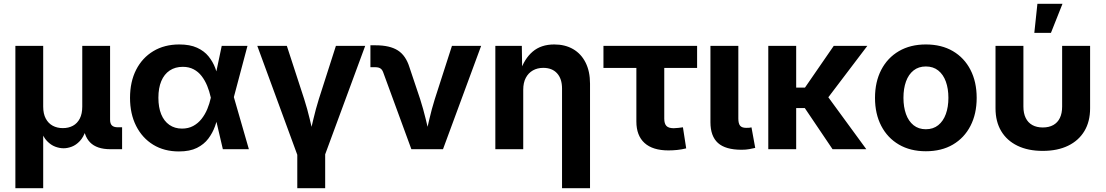

<svg xmlns="http://www.w3.org/2000/svg" viewBox="-20 -781 5787 1005"><path d="M60.5 204.1V-541H206.1V-223.1Q206.1 -185.5 219.5 -160.4Q232.9 -135.3 256.1 -122.8Q279.3 -110.4 309.1 -110.4Q338.9 -110.4 361.8 -122.8Q384.8 -135.3 397.7 -160.4Q410.6 -185.5 410.6 -223.1V-541H556.2V-154.3Q556.2 -133.8 565.9 -124.3Q575.7 -114.7 597.2 -114.7H619.1V0H557.6Q486.3 0 451.4 -35.9Q416.5 -71.8 416.5 -139.6V-189H440.9Q440.9 -134.3 429 -98.6Q417 -63 397.7 -42.5Q378.4 -22 356 -13.4Q333.5 -4.9 313 -4.9Q291.5 -4.9 268.8 -13.4Q246.1 -22 226.3 -42.5Q206.5 -63 194.3 -98.6Q182.1 -134.3 182.1 -189H206.1V204.1Z M916.5 11.7Q839.4 11.7 782 -23.4Q724.6 -58.6 692.6 -121.8Q660.6 -185.1 660.6 -268.6Q660.6 -353 692.6 -415.8Q724.6 -478.5 782.7 -513.4Q840.8 -548.3 918.5 -548.3Q974.1 -548.3 1011.5 -531.2Q1048.8 -514.2 1071.5 -486.1Q1094.2 -458 1106.7 -425Q1119.1 -392.1 1125.5 -360.4H1169.9L1203.6 -274.4L1282.7 0H1146.5L1083 -272Q1076.2 -303.2 1064.5 -331.8Q1052.7 -360.4 1035.4 -382.8Q1018.1 -405.3 993.7 -418.2Q969.2 -431.2 937 -431.2Q897 -431.2 868.2 -411.9Q839.4 -392.6 824.2 -356.4Q809.1 -320.3 809.1 -269.5Q809.1 -219.2 823.7 -183.1Q838.4 -147 866.5 -127.4Q894.5 -107.9 932.6 -107.9Q965.8 -107.9 991.2 -121.6Q1016.6 -135.3 1034.9 -158.4Q1053.2 -181.6 1065.2 -210.4Q1077.1 -239.3 1083.5 -269L1140.6 -541H1275.4L1203.1 -269L1169.4 -186H1125.5Q1117.7 -154.3 1105.2 -119.6Q1092.8 -85 1070.3 -55.2Q1047.9 -25.4 1010.7 -6.8Q973.6 11.7 916.5 11.7Z M1538.1 34.7 1326.7 -541H1481.4L1572.3 -262.2Q1588.9 -210.4 1601.3 -157.7Q1613.8 -105 1627 -48.8H1594.7Q1607.9 -105 1620.4 -157.7Q1632.8 -210.4 1648.9 -262.2L1738.3 -541H1891.6L1679.2 34.7ZM1536.1 204.1V-3.4H1682.1V204.1Z M2133.3 0 1985.8 -402.3Q1980.5 -417 1970.7 -423.1Q1960.9 -429.2 1944.3 -429.2H1918.9V-543.9H1946.3Q2020.5 -543.9 2062.5 -517.1Q2104.5 -490.2 2123.5 -428.2L2179.2 -262.2Q2195.8 -210 2208.5 -157.5Q2221.2 -105 2234.4 -48.8H2202.1Q2215.3 -105 2227.5 -157.7Q2239.7 -210.4 2255.9 -262.2L2345.7 -541H2498.5L2298.8 0Z M2718.8 -311V0H2572.8V-541H2711.4L2713.4 -404.8H2702.1Q2724.1 -473.1 2768.1 -510.7Q2812 -548.3 2881.3 -548.3Q2938 -548.3 2980 -523.9Q3022 -499.5 3045.2 -453.4Q3068.4 -407.2 3068.4 -343.3V204.1H2921.9V-317.4Q2921.9 -368.7 2896 -397.2Q2870.1 -425.8 2823.7 -425.8Q2793 -425.8 2769.3 -412.4Q2745.6 -398.9 2732.2 -373.5Q2718.8 -348.1 2718.8 -311Z M3479 6.3Q3396.5 6.3 3353.8 -32.5Q3311 -71.3 3311 -145V-425.3H3138.7V-541H3628.9V-425.3H3457V-159.7Q3457 -133.8 3468.3 -121.8Q3479.5 -109.9 3506.3 -109.9Q3516.1 -109.9 3531 -111.6Q3545.9 -113.3 3554.7 -114.7L3571.8 -4.4Q3548.3 1.5 3524.9 3.9Q3501.5 6.3 3479 6.3Z M3861.8 2.9Q3777.3 2.9 3738 -32.7Q3698.7 -68.4 3698.7 -141.1V-541H3844.7V-160.6Q3844.7 -134.3 3854 -123Q3863.3 -111.8 3885.7 -111.8Q3896 -111.8 3902.3 -112.3Q3908.7 -112.8 3913.6 -114.3L3933.1 -6.8Q3921.4 -3.9 3902.8 -0.5Q3884.3 2.9 3861.8 2.9Z M4147.5 -541V0H4001.5V-541ZM4520 -541 4272.9 -215.3H4111.8L4109.9 -322.3H4193.4L4344.2 -541ZM4337.9 0 4189 -220.7 4300.3 -293 4514.6 0Z M4826.2 10.7Q4745.1 10.7 4685.3 -24.2Q4625.5 -59.1 4592.8 -122.1Q4560.1 -185.1 4560.1 -268.6Q4560.1 -352.5 4592.8 -415.5Q4625.5 -478.5 4685.3 -513.4Q4745.1 -548.3 4826.2 -548.3Q4908.2 -548.3 4967.8 -513.4Q5027.3 -478.5 5059.8 -415.5Q5092.3 -352.5 5092.3 -268.6Q5092.3 -185.1 5059.8 -122.1Q5027.3 -59.1 4967.8 -24.2Q4908.2 10.7 4826.2 10.7ZM4826.2 -104.5Q4864.7 -104.5 4891.1 -125.7Q4917.5 -147 4930.9 -184.1Q4944.3 -221.2 4944.3 -269Q4944.3 -316.9 4930.9 -354Q4917.5 -391.1 4891.1 -412.1Q4864.7 -433.1 4826.2 -433.1Q4788.1 -433.1 4761.7 -412.1Q4735.4 -391.1 4722.2 -354.2Q4709 -317.4 4709 -269Q4709 -221.2 4722.2 -184.1Q4735.4 -147 4761.7 -125.7Q4788.1 -104.5 4826.2 -104.5Z M5438 8.8Q5361.3 8.8 5305.9 -18.1Q5250.5 -44.9 5220.7 -94.7Q5190.9 -144.5 5190.9 -213.9V-541H5336.9V-223.1Q5336.9 -188 5348.9 -163.6Q5360.8 -139.2 5383.5 -126.5Q5406.2 -113.8 5438.5 -113.8Q5470.7 -113.8 5493.4 -126.5Q5516.1 -139.2 5527.8 -163.6Q5539.6 -188 5539.6 -223.1V-541H5686V-213.9Q5686 -144.5 5656 -94.7Q5626 -44.9 5570.6 -18.1Q5515.1 8.8 5438 8.8ZM5394 -608.9 5410.2 -761.2H5541.5L5481 -608.9Z"/></svg>

Font: Inter 17pt
Style: Bold
Weight: 700
Version: Version 4.001;git-66647c0bb